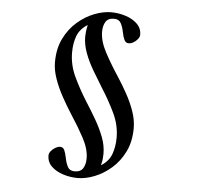

<svg xmlns="http://www.w3.org/2000/svg" viewBox="-59 -774 1117 1019"><g transform="rotate(5 500.0 -264.0)"><path d="M218 -420Q218 -492 244.5 -546Q271 -600 313 -636.5Q355 -673 402.5 -691.5Q450 -710 492 -710Q532 -710 569.5 -698Q607 -686 631.5 -662.5Q656 -639 656 -604Q656 -593 646.5 -581Q637 -569 624 -561.5Q611 -554 599 -554Q583 -554 575.5 -569.5Q568 -585 563 -611Q558 -637 547.5 -657Q537 -677 511 -677Q479 -677 466 -656Q453 -635 453 -603Q453 -553 484.5 -494Q516 -435 555 -376Q582 -335 607.5 -289Q633 -243 649 -197Q665 -151 665 -108Q665 -36 638.5 18Q612 72 570 108.5Q528 145 480.5 163.5Q433 182 391 182Q352 182 314 170Q276 158 251.5 134.5Q227 111 227 76Q227 64 236.5 52.5Q246 41 259.5 33Q273 25 284 25Q301 25 308 41Q315 57 320 83Q325 109 335.5 128.5Q346 148 372 148Q404 148 417 127Q430 106 430 74Q430 24 398.5 -34.5Q367 -93 328 -152Q301 -194 276 -239.5Q251 -285 234.5 -331.5Q218 -378 218 -420ZM304 -479Q304 -413 333.5 -350.5Q363 -288 402 -226Q431 -181 457 -136Q483 -91 500 -46.5Q517 -2 517 42Q517 52 515.5 69Q514 86 509 102L510 103Q550 78 564.5 38.5Q579 -1 579 -50Q579 -116 549 -179Q519 -242 480 -303Q452 -348 425.5 -393Q399 -438 382.5 -482.5Q366 -527 366 -570Q366 -580 368 -597Q370 -614 374 -630L373 -631Q333 -606 318.5 -567.5Q304 -529 304 -479Z"/></g></svg>

Font: Monomakh
Style: Regular
Weight: 400
Version: Version 1.200; ttfautohint (v1.8.4.7-5d5b)